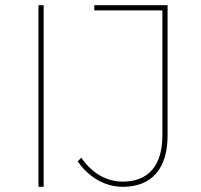

<svg xmlns="http://www.w3.org/2000/svg" viewBox="-20 -719 775 739"><path d="M128 -699V0H148V-699ZM625 -197V-699H343V-679H605V-197C605 -82 551 -20 453 -20C390 -20 334 -52 293 -112L279 -98C323 -35 385 0 453 0C564 0 625 -70 625 -197Z"/></svg>

Font: Montserrat Thin
Style: Regular
Weight: 250
Designer: Julieta Ulanovsky
Foundry: Julieta Ulanovsky
Version: Version 4.000